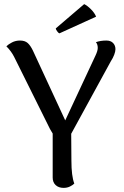

<svg xmlns="http://www.w3.org/2000/svg" viewBox="-20 -901 601 933"><path d="M519 -604 326 -251 327 -120Q327 -46 341 -9Q333 -1 319.5 5.5Q306 12 289 12Q265 12 250.5 -1.5Q236 -15 236 -38V-252Q234 -255 223 -274L49 -624Q35 -652 11 -676Q21 -686 38.5 -695Q56 -704 77 -704Q101 -704 114.5 -692Q128 -680 140 -655L297 -316L444 -631Q455 -654 455 -668Q455 -686 446 -696Q468 -704 497 -704Q518 -704 529.5 -692Q541 -680 541 -662Q541 -651 535 -635Q529 -619 519 -604ZM269 -739Q263 -741 257 -750Q251 -759 251 -763L389 -881Q404 -874 422 -856Q440 -838 447 -820Z"/></svg>

Font: Arima Madurai Medium
Style: Regular
Weight: 500
Designer: Joana Correia and Natanael Gama
Foundry: NDISCOVER
Version: Version 1.020